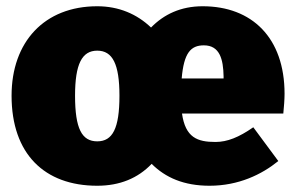

<svg xmlns="http://www.w3.org/2000/svg" viewBox="-20 -574 945 614"><path d="M890 -274C890 -453 786 -554 628 -554C558 -554 504 -528 463 -486C418 -529 360 -554 291 -554C122 -554 17 -440 17 -268C17 -82 122 20 291 20C363 20 421 -4 465 -50C509 -6 568 20 650 20C743 20 817 -16 870 -59L790 -167C744 -135 707 -120 669 -120C611 -120 573 -134 562 -211H886C888 -230 890 -257 890 -274ZM695 -323H561C568 -405 590 -429 632 -429C683 -429 694 -384 695 -330ZM291 -122C242 -122 220 -162 220 -268C220 -369 242 -412 291 -412C340 -412 362 -369 362 -268C362 -163 340 -122 291 -122Z"/></svg>

Font: Fira Sans Heavy
Style: Regular
Weight: 900
Designer: bBox Type GmbH & Carrois Corporate GbR & Edenspiekermann AG
Foundry: bBox Type GmbH & Carrois Corporate GbR & Edenspiekermann AG
Version: Version 4.300;PS 004.300;hotconv 1.0.88;makeotf.lib2.5.64775